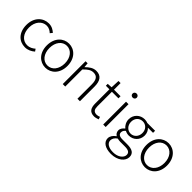

<svg xmlns="http://www.w3.org/2000/svg" viewBox="114 -1834 3171 3171"><g transform="rotate(45 1699.0 -249.0)"><path d="M300 13C367 13 424 -16 470 -56L442 -96C406 -64 358 -37 303 -37C191 -37 117 -130 117 -266C117 -402 198 -496 304 -496C354 -496 393 -473 426 -442L459 -482C422 -515 374 -547 303 -547C171 -547 56 -444 56 -266C56 -89 161 13 300 13Z M775 13C904 13 1016 -89 1016 -266C1016 -444 904 -547 775 -547C646 -547 534 -444 534 -266C534 -89 646 13 775 13ZM775 -37C671 -37 595 -130 595 -266C595 -402 671 -496 775 -496C879 -496 956 -402 956 -266C956 -130 879 -37 775 -37Z M1172 0H1230V-399C1292 -463 1336 -495 1398 -495C1480 -495 1515 -444 1515 -333V0H1573V-341C1573 -478 1522 -547 1411 -547C1338 -547 1283 -505 1229 -452H1227L1220 -533H1172Z M1915 13C1939 13 1973 4 2004 -7L1990 -52C1971 -44 1945 -37 1925 -37C1854 -37 1836 -81 1836 -148V-484H1989V-533H1836V-687H1787L1780 -533L1695 -528V-484H1778V-152C1778 -53 1810 13 1915 13Z M2117 0H2175V-533H2117ZM2147 -658C2173 -658 2196 -677 2196 -704C2196 -734 2173 -752 2147 -752C2120 -752 2098 -734 2098 -704C2098 -677 2120 -658 2147 -658Z M2549 254C2705 254 2805 166 2805 73C2805 -12 2748 -50 2627 -50H2515C2438 -50 2415 -79 2415 -117C2415 -151 2434 -173 2457 -191C2481 -177 2514 -169 2543 -169C2648 -169 2731 -247 2731 -357C2731 -411 2708 -457 2676 -485H2796V-533H2614C2597 -540 2572 -547 2543 -547C2438 -547 2352 -469 2352 -358C2352 -294 2386 -241 2420 -213V-209C2396 -191 2361 -156 2361 -110C2361 -68 2382 -40 2409 -24V-19C2360 14 2329 61 2329 108C2329 198 2416 254 2549 254ZM2543 -213C2472 -213 2410 -271 2410 -358C2410 -446 2470 -500 2543 -500C2615 -500 2675 -446 2675 -358C2675 -271 2613 -213 2543 -213ZM2556 210C2447 210 2384 166 2384 101C2384 65 2404 26 2450 -6C2477 0 2505 3 2517 3H2626C2705 3 2747 24 2747 81C2747 145 2672 210 2556 210Z M3101 13C3230 13 3342 -89 3342 -266C3342 -444 3230 -547 3101 -547C2972 -547 2860 -444 2860 -266C2860 -89 2972 13 3101 13ZM3101 -37C2997 -37 2921 -130 2921 -266C2921 -402 2997 -496 3101 -496C3205 -496 3282 -402 3282 -266C3282 -130 3205 -37 3101 -37Z"/></g></svg>

Font: Noto Sans T Chinese Light
Style: Regular
Weight: 300
Designer: Ryoko NISHIZUKA (kana & ideographs); Paul D. Hunt (Latin, Greek & Cyrillic); Wenlong ZHANG (bopomofo); Sandoll Communica
Foundry: Adobe Systems Incorporated
Version: Version 1.000;PS 1;hotconv 1.0.78;makeotf.lib2.5.61930